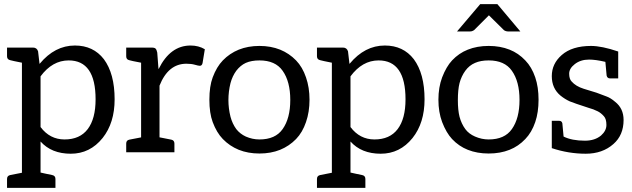

<svg xmlns="http://www.w3.org/2000/svg" viewBox="-20 -736 3055 928"><path d="M172 -428Q245 -516 342 -516Q431 -516 482 -450Q534 -380 534 -256Q534 -142 476 -69Q415 7 322 7Q229 7 176 -52V98Q178 98 203 104Q229 110 232 110Q248 113 248 129V172H14V129Q14 113 30 110L86 99V-433Q40 -442 30 -445Q14 -448 14 -464V-506H140Q158 -506 164 -488L171 -428ZM176 -122Q221 -62 292 -62Q366 -62 404 -112Q442 -162 442 -256Q442 -444 312 -444Q233 -444 176 -367Z M747 -403Q803 -516 901 -516Q940 -516 970 -498L959 -431Q956 -418 946 -418Q939 -418 922 -423Q905 -428 881 -428Q793 -428 751 -322V-72Q743 -74 808 -61Q823 -58 823 -42V0H590V-42Q590 -58 605 -61L662 -72V-433Q614 -442 605 -445Q590 -448 590 -464V-506H713Q727 -506 732 -501Q737 -496 740 -482L746 -403Z M1334 -496Q1378 -478 1411 -444Q1442 -412 1459 -362Q1476 -313 1476 -254Q1476 -195 1459 -146Q1442 -96 1411 -64Q1378 -30 1334 -12Q1289 6 1234 6Q1179 6 1134 -12Q1090 -30 1057 -64Q1027 -95 1008 -146Q992 -189 992 -254Q992 -319 1008 -362Q1027 -413 1057 -444Q1090 -478 1134 -496Q1179 -514 1234 -514Q1289 -514 1334 -496ZM1346 -112Q1383 -164 1383 -253Q1383 -342 1346 -394Q1311 -444 1234 -444Q1195 -444 1168 -432Q1142 -420 1122 -394Q1103 -368 1094 -334Q1084 -294 1084 -252Q1084 -212 1094 -172Q1103 -138 1122 -112Q1140 -89 1168 -76Q1200 -62 1234 -62Q1311 -62 1346 -112Z M1670 -428Q1743 -516 1840 -516Q1929 -516 1980 -450Q2032 -380 2032 -256Q2032 -142 1974 -69Q1913 7 1820 7Q1727 7 1674 -52V98Q1676 98 1701 104Q1727 110 1730 110Q1746 113 1746 129V172H1512V129Q1512 113 1528 110L1584 99V-433Q1538 -442 1528 -445Q1512 -448 1512 -464V-506H1638Q1656 -506 1662 -488L1669 -428ZM1674 -122Q1719 -62 1790 -62Q1864 -62 1902 -112Q1940 -162 1940 -256Q1940 -444 1810 -444Q1731 -444 1674 -367Z M2443 -496Q2486 -479 2519 -444Q2550 -412 2567 -362Q2583 -315 2583 -254Q2583 -193 2567 -146Q2550 -96 2519 -64Q2486 -29 2443 -12Q2398 6 2342 6Q2286 6 2241 -12Q2198 -29 2165 -64Q2137 -94 2117 -146Q2099 -194 2099 -254Q2099 -314 2117 -362Q2137 -414 2165 -444Q2198 -479 2241 -496Q2286 -514 2342 -514Q2398 -514 2443 -496ZM2454 -112Q2491 -164 2491 -253Q2491 -342 2454 -394Q2419 -444 2342 -444Q2303 -444 2276 -432Q2248 -420 2229 -394Q2210 -368 2201 -334Q2193 -302 2193 -252Q2193 -204 2201 -172Q2210 -138 2229 -112Q2246 -89 2276 -76Q2308 -62 2342 -62Q2419 -62 2454 -112ZM2436 -584Q2425 -584 2416 -590L2343 -662L2271 -590L2263 -586Q2259 -584 2251 -584H2189L2301 -716H2384L2495 -584Z M2836 -514Q2889 -514 2968 -487V-357H2929Q2915 -357 2912 -371L2906 -437Q2859 -448 2828 -448H2827Q2786 -448 2758 -426Q2731 -405 2731 -380Q2731 -354 2743 -342Q2763 -319 2801 -307L2863 -288L2911 -270Q2931 -263 2953 -244Q2994 -212 2994 -156Q2994 -83 2945 -40Q2892 7 2811 7Q2728 7 2647 -20V-152H2683Q2695 -152 2698 -140L2704 -76Q2744 -56 2807 -56Q2855 -56 2885 -81Q2911 -104 2911 -132Q2911 -161 2899 -174Q2885 -190 2869 -198Q2847 -209 2827 -214Q2753 -238 2734 -246Q2710 -257 2689 -274Q2647 -309 2647 -368Q2647 -428 2695 -470Q2745 -514 2837 -514Z"/></svg>

Font: Aleo
Style: Regular
Weight: 400
Designer: Alessio Laiso
Version: Version 1.1